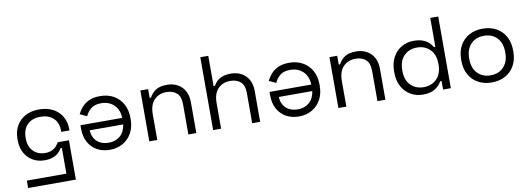

<svg xmlns="http://www.w3.org/2000/svg" viewBox="-67 -1140 5020 1816"><g transform="rotate(-10 2442.5 -232.0)"><path d="M561.8 -245.2V-233H482.8V-242.8Q482.8 -322.8 436.1 -365.4Q389.5 -408 313 -408Q232 -408 186.8 -362.4Q141.5 -316.8 141.5 -237.2V-228.8Q141.5 -152.5 185.2 -107.5Q229 -62.5 299.2 -62.5Q339.5 -62.5 366 -75.4Q392.5 -88.2 407.9 -106.6Q423.2 -125 432.8 -142.2H540.5V235.5H82V164.5H462V-81.5H448.5Q437.8 -61 417.8 -41.5Q397.8 -22 364.4 -8.8Q331 4.5 282 4.5Q220.8 4.5 171.2 -23.4Q121.8 -51.2 92.4 -103.2Q63 -155.2 63 -227.8V-238.2Q63 -309.2 93 -363.2Q123 -417.2 178.6 -447.9Q234.2 -478.5 311.8 -478.5Q387.8 -478.5 443.9 -449.1Q500 -419.8 530.9 -367.1Q561.8 -314.5 561.8 -245.2Z M1150.2 -250.2V-238.2Q1150.2 -162.5 1119.2 -105.8Q1088.2 -49 1033.4 -17.5Q978.5 14 907.5 14Q838.2 14 785.4 -15.5Q732.5 -45 702.5 -99.5Q672.5 -154 672.5 -228.5V-263.2H1073.2Q1070.5 -344.2 1022.1 -389.4Q973.8 -434.5 900.8 -434.5Q836.5 -434.5 802.1 -405.5Q767.8 -376.5 749.5 -335.8L683.2 -367.2Q698 -398.5 724.5 -429.8Q751 -461 793.5 -481.8Q836 -502.5 901.8 -502.5Q976.5 -502.5 1032.2 -471Q1088 -439.5 1119.1 -382.4Q1150.2 -325.2 1150.2 -250.2ZM750.2 -200.8Q754.2 -130.8 797.1 -92.4Q840 -54 907.8 -54Q975.2 -54 1018.8 -92.4Q1062.2 -130.8 1072.2 -200.8Z M1287.5 0V-488.5H1362V-404.8H1375.5Q1392 -440.5 1431 -469.2Q1470 -498 1545.2 -498Q1599.5 -498 1643.4 -474.9Q1687.2 -451.8 1713.1 -406.8Q1739 -361.8 1739 -296V0H1662.5V-290.5Q1662.5 -364.5 1625.6 -397.8Q1588.8 -431 1525.8 -431Q1455 -431 1409.5 -384.2Q1364 -337.5 1364 -245.2V0Z M1900.5 0V-700H1977V-409.5H1990.5Q2001.5 -431.5 2021.9 -451.6Q2042.2 -471.8 2075.2 -484.5Q2108.2 -497.2 2158.2 -497.2Q2212.5 -497.2 2256.4 -474.1Q2300.2 -451 2326.1 -406.4Q2352 -361.8 2352 -296V0H2275.5V-290.5Q2275.5 -364.5 2238.6 -397.4Q2201.8 -430.2 2138.8 -430.2Q2068 -430.2 2022.5 -383.9Q1977 -337.5 1977 -245.2V0Z M2966.2 -250.2V-238.2Q2966.2 -162.5 2935.2 -105.8Q2904.2 -49 2849.4 -17.5Q2794.5 14 2723.5 14Q2654.2 14 2601.4 -15.5Q2548.5 -45 2518.5 -99.5Q2488.5 -154 2488.5 -228.5V-263.2H2889.2Q2886.5 -344.2 2838.1 -389.4Q2789.8 -434.5 2716.8 -434.5Q2652.5 -434.5 2618.1 -405.5Q2583.8 -376.5 2565.5 -335.8L2499.2 -367.2Q2514 -398.5 2540.5 -429.8Q2567 -461 2609.5 -481.8Q2652 -502.5 2717.8 -502.5Q2792.5 -502.5 2848.2 -471Q2904 -439.5 2935.1 -382.4Q2966.2 -325.2 2966.2 -250.2ZM2566.2 -200.8Q2570.2 -130.8 2613.1 -92.4Q2656 -54 2723.8 -54Q2791.2 -54 2834.8 -92.4Q2878.2 -130.8 2888.2 -200.8Z M3103.5 0V-488.5H3178V-404.8H3191.5Q3208 -440.5 3247 -469.2Q3286 -498 3361.2 -498Q3415.5 -498 3459.4 -474.9Q3503.2 -451.8 3529.1 -406.8Q3555 -361.8 3555 -296V0H3478.5V-290.5Q3478.5 -364.5 3441.6 -397.8Q3404.8 -431 3341.8 -431Q3271 -431 3225.5 -384.2Q3180 -337.5 3180 -245.2V0Z M4183.5 -688.5V0H4109V-81.8H4095.5Q4075.5 -44.5 4033.1 -15.2Q3990.8 14 3914 14Q3850.2 14 3797.8 -16.2Q3745.2 -46.5 3713.9 -102.8Q3682.5 -159 3682.5 -237.8V-250.8Q3682.5 -328.8 3713.5 -385.4Q3744.5 -442 3797 -472.2Q3849.5 -502.5 3914 -502.5Q3965 -502.5 4000.8 -489Q4036.5 -475.5 4058.8 -454.1Q4081 -432.8 4093.5 -410.5H4107V-688.5ZM3760.5 -248.5V-240Q3760.5 -152.2 3808.9 -103.1Q3857.2 -54 3934 -54Q4010 -54 4058.8 -103.1Q4107.5 -152.2 4107.5 -240V-248.5Q4107.5 -336.2 4058.8 -385.4Q4010 -434.5 3934 -434.5Q3857 -434.5 3808.8 -385.4Q3760.5 -336.2 3760.5 -248.5Z M4326.5 -237.8V-250.8Q4326.5 -327 4357.9 -383.6Q4389.2 -440.2 4445.6 -471.4Q4502 -502.5 4576 -502.5Q4650 -502.5 4706.4 -471.4Q4762.8 -440.2 4794.1 -383.6Q4825.5 -327 4825.5 -250.8V-237.8Q4825.5 -161.5 4794.1 -104.9Q4762.8 -48.2 4706.4 -17.1Q4650 14 4576 14Q4502 14 4445.6 -17.1Q4389.2 -48.2 4357.9 -104.9Q4326.5 -161.5 4326.5 -237.8ZM4749 -240V-248.5Q4749 -333.5 4702.1 -383.8Q4655.2 -434 4576 -434Q4497.8 -434 4450.4 -383.8Q4403 -333.5 4403 -248.5V-240Q4403 -155 4450.4 -104.8Q4497.8 -54.5 4576 -54.5Q4655 -54.5 4702 -104.8Q4749 -155 4749 -240Z"/></g></svg>

Font: Space 7353
Style: Regular
Weight: 400
Designer: Christine Claussen + Ruben Lyon  (Space 7353)
Version: Version 1.000;FEAKit 1.0